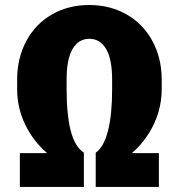

<svg xmlns="http://www.w3.org/2000/svg" viewBox="-20 -740 714 760"><path d="M358.9 -135.7Q390.6 -157.2 407.2 -221.2Q423.8 -285.2 423.8 -386.2V-425.3Q423.8 -505.9 400.1 -546.1Q376.5 -586.4 333.5 -586.4Q291 -586.4 267.3 -546.1Q243.7 -505.9 243.7 -425.3V-387.7Q243.7 -284.2 260.3 -221.2Q276.9 -158.2 312 -135.7V0H58.6V-133.8H166.5Q111.3 -181.6 79.8 -246.8Q48.3 -312 47.9 -384.8V-424.3Q47.9 -509.8 84 -577.4Q120.1 -645 185.3 -682.6Q250.5 -720.2 333.5 -720.2Q415 -720.2 480.2 -683.3Q545.4 -646.5 582.3 -579.6Q619.1 -512.7 620.1 -429.2V-387.7Q620.1 -295.4 570.8 -214.8Q542.5 -168.9 502 -133.8H608.9V0H358.9Z"/></svg>

Font: Vazir Black FD
Style: Black-FD
Weight: 900
Designer: Saber Rastikerdar
Foundry: Saber Rastikerdar
Version: Version 30.0.0